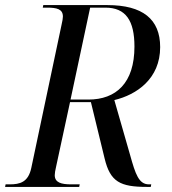

<svg xmlns="http://www.w3.org/2000/svg" viewBox="-41 -734 675 754"><path d="M-21 0H270L272 -10H238C200 -10 174 -17 174 -46C174 -53 176 -66 179 -78L234 -333H316L370 -111C392 -20 431 0 536 0H551L553 -10H544C504 -10 491 -50 470 -125L408 -341C496 -362 588 -425 588 -549C588 -659 519 -714 381 -714H129L127 -704H144C181 -704 206 -699 206 -669C206 -663 204 -650 201 -638L82 -75C70 -18 37 -10 -3 -10H-19ZM306 -343H236L313 -704H373C453 -704 487 -653 487 -551C487 -408 415 -343 306 -343Z"/></svg>

Font: Noto Serif Display SemiCondensed
Style: Italic
Weight: 400
Width: 4
Italic angle: -12°
Designer: Monotype Design Team
Foundry: Monotype Imaging Inc.
Version: Version 2.009